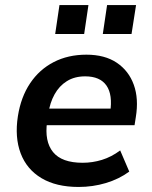

<svg xmlns="http://www.w3.org/2000/svg" viewBox="-20 -732 602 762"><path d="M292 10Q203 10 144.5 -25Q86 -60 62 -123.5Q38 -187 51 -271Q63 -347 99.5 -401.5Q136 -456 193 -485.5Q250 -515 323 -515Q396 -515 443.5 -483Q491 -451 511 -395.5Q531 -340 519 -267L514 -235H147L157 -301H436L417 -285Q428 -356 402.5 -392.5Q377 -429 318 -429Q276 -429 245.5 -410Q215 -391 196.5 -357.5Q178 -324 172 -282L167 -249Q156 -171 190.5 -128.5Q225 -86 308 -86Q347 -86 384.5 -97.5Q422 -109 457 -135L493 -51Q452 -21 400 -5.5Q348 10 292 10ZM388 -597 405 -712H520L502 -597ZM199 -597 216 -712H331L314 -597Z"/></svg>

Font: Mulish ExtraLight
Style: Italic
Weight: 200
Italic angle: -9°
Designer: Vernon Adams
Foundry: Vernon Adams
Version: Version 3.603